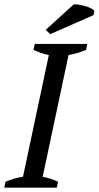

<svg xmlns="http://www.w3.org/2000/svg" viewBox="-21 -865 456 885"><path d="M240.7 0H-1.5L4.4 -27.3Q24.9 -35.6 44.4 -41.5Q64 -47.4 85 -50.3L204.1 -611.3Q185.5 -614.7 168.5 -620.8Q151.4 -627 133.3 -634.8L139.2 -662.6H381.3L375.5 -634.8Q356.9 -627 335.7 -620.8Q314.5 -614.7 294.9 -611.3L175.8 -50.3Q195.3 -46.4 213.4 -40.5Q231.4 -34.7 246.6 -27.3ZM318.8 -844.7Q327.1 -845.7 341.6 -843.5Q356 -841.3 370.6 -837.2Q385.3 -833 397.5 -827.1Q409.7 -821.3 414.1 -814.5L410.2 -795.4L210.4 -707.5L189.9 -727.5Z"/></svg>

Font: PT Astra Serif
Style: Italic
Weight: 400
Italic angle: -16°
Designer: A.Korolkova, I. Chaeva
Foundry: ParaType Ltd
Version: Version 1.001